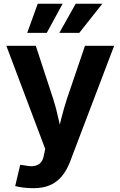

<svg xmlns="http://www.w3.org/2000/svg" viewBox="-20 -779 631 1006"><path d="M59.6 195.8 85.9 84.5 114.3 88.4Q141.1 94.2 161.4 90.3Q181.6 86.4 194.1 72Q206.5 57.6 210.4 32.2L216.8 1L13.2 -539.1H167.5L258.3 -262.2Q274.9 -210.4 285.9 -158.4Q296.9 -106.4 310.1 -50.8H274.9Q288.1 -106.4 301.3 -158.7Q314.5 -210.9 331.1 -262.2L425.3 -539.1H578.1L347.2 67.9Q330.6 111.3 305.4 142.6Q280.3 173.8 243.7 190.4Q207 207 155.3 207Q127.4 207 102.3 203.9Q77.1 200.7 59.6 195.8ZM225.1 -606.9H122.6L177.7 -759.3H308.1ZM395.5 -606.9H291L376.5 -759.3H516.1Z"/></svg>

Font: Inter 18pt
Style: Bold
Weight: 700
Designer: Rasmus Andersson
Foundry: rsms
Version: Version 4.001;git-66647c0bb